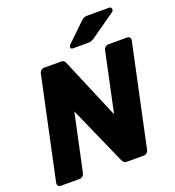

<svg xmlns="http://www.w3.org/2000/svg" viewBox="-158 -1028 1048 1152"><g transform="rotate(-20 365.5 -452.5)"><path d="M32.1 0Q21.5 0 15.6 -7.2Q9.6 -14.5 11.6 -25.1L150 -674.5Q152 -685.5 160.6 -692.8Q169.1 -700 179.8 -700H286Q302.2 -700 308.1 -692.9Q314 -685.8 315.6 -681.1L479.1 -293.9L560 -674.5Q562 -685.5 570.8 -692.8Q579.5 -700 590.1 -700H710Q721 -700 726.7 -692.8Q732.5 -685.5 730.5 -674.5L592.1 -25.5Q590.1 -14.9 581.6 -7.4Q573 0 562.4 0H456.1Q439.9 0 433.9 -7.4Q427.9 -14.9 425.9 -18.9L260.9 -391.6L182.5 -25.1Q180.5 -14.5 171.9 -7.2Q163.4 0 152.4 0ZM382.3 -750Q367 -750 368.9 -764.5Q370.1 -772.5 376.5 -778.2L488.6 -886.4Q501.1 -898.2 509.1 -901.6Q517.1 -905 529.6 -905H669.4Q678 -905 682 -899.9Q686 -894.7 684.7 -887.2Q684.1 -878.7 676.4 -873.4L520.9 -764.4Q510.9 -757.4 502.2 -753.7Q493.5 -750 479.7 -750Z"/></g></svg>

Font: Rubik Light
Style: Italic
Weight: 300
Italic angle: -12°
Designer: Hubert and Fischer
Foundry: Hubert and Fischer
Version: Version 2.300;gftools[0.9.30]